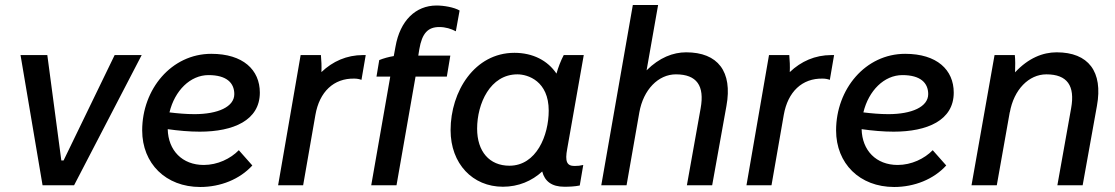

<svg xmlns="http://www.w3.org/2000/svg" viewBox="-20 -740 4454 767"><path d="M150 0H276L546 -520H438L234 -99H225L169 -520H62Z M780 7C861 7 938 -24 988 -79L934 -140C901 -106 849 -81 794 -81C708 -81 652 -139 650 -224C693 -218 736 -214 778 -214C912 -214 1018 -259 1018 -370C1018 -461 951 -525 824 -525C665 -525 548 -384 548 -219C548 -87 642 7 780 7ZM657 -291C678 -378 740 -440 813 -440C885 -440 916 -409 916 -364C916 -313 850 -284 757 -284C724 -284 690 -287 657 -291Z M1091 0H1191L1240 -281C1256 -373 1313 -428 1396 -426C1406 -426 1416 -424 1424 -421L1441 -520H1430C1365 -520 1309 -495 1264 -452C1265 -475 1264 -499 1262 -520H1181Z M1495 -500 1484 -434H1539L1463 0H1564L1640 -434H1765L1779 -518H1651L1655 -543C1666 -608 1690 -632 1735 -632C1760 -632 1782 -625 1801 -615L1816 -698C1794 -711 1753 -718 1724 -718C1640 -718 1578 -657 1560 -554L1553 -516C1534 -513 1512 -507 1495 -500Z M2234 6C2256 6 2276 5 2296 1L2310 -81C2298 -78 2288 -77 2275 -77C2245 -77 2236 -94 2246 -146L2312 -520H2232C2220 -497 2210 -471 2203 -446C2168 -498 2109 -529 2035 -529C1876 -529 1780 -375 1780 -220C1780 -86 1868 6 1989 6C2051 6 2105 -17 2146 -55C2156 -16 2184 6 2234 6ZM2047 -443C2089 -443 2172 -416 2172 -298C2172 -199 2123 -78 2015 -78C1935 -78 1886 -135 1886 -226C1886 -326 1938 -443 2047 -443Z M2382 0H2483L2534 -291C2550 -382 2610 -443 2680 -443C2764 -443 2795 -397 2779 -308L2724 0H2825L2882 -317C2907 -454 2848 -531 2721 -531C2669 -531 2614 -510 2563 -459L2609 -720H2508Z M2962 0H3062L3111 -281C3127 -373 3184 -428 3267 -426C3277 -426 3287 -424 3295 -421L3312 -520H3301C3236 -520 3180 -495 3135 -452C3136 -475 3135 -499 3133 -520H3052Z M3552 7C3633 7 3710 -24 3760 -79L3706 -140C3673 -106 3621 -81 3566 -81C3480 -81 3424 -139 3422 -224C3465 -218 3508 -214 3550 -214C3684 -214 3790 -259 3790 -370C3790 -461 3723 -525 3596 -525C3437 -525 3320 -384 3320 -219C3320 -87 3414 7 3552 7ZM3429 -291C3450 -378 3512 -440 3585 -440C3657 -440 3688 -409 3688 -364C3688 -313 3622 -284 3529 -284C3496 -284 3462 -287 3429 -291Z M3861 0H3962L4014 -293V-291C4030 -382 4090 -443 4160 -443C4244 -443 4275 -397 4259 -308L4204 0H4305L4362 -317C4387 -454 4328 -531 4201 -531C4146 -531 4088 -508 4035 -451C4036 -476 4036 -502 4034 -520H3953Z"/></svg>

Font: Fixel Text 20240404 Medium
Style: Italic
Weight: 500
Width: 4
Italic angle: -10°
Designer: AlfaBravo + MacPaw
Foundry: Kyrylo Tkachov, Marchela Mozhyna, Serhii Makarenko, Maria Weinstein, Zakhar Kryvoshyya
Version: Version 1.211;Glyphs 3.2 (3225)